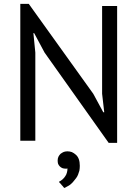

<svg xmlns="http://www.w3.org/2000/svg" viewBox="-20 -714 697 974"><path d="M531.2 10.7Q542 10.7 574.2 10.7Q574.2 -163.1 574.2 -683.6Q555.7 -683.6 498 -683.6Q498 -572.3 498 -238.3Q501 -214.8 508.8 -144.5Q507.8 -144.5 503.9 -144.5Q491.2 -168 453.1 -238.3Q371.1 -352.5 126 -694.3Q115.2 -694.3 83 -694.3Q83 -520.5 83 0Q101.6 0 159.2 0Q159.2 -111.3 159.2 -447.3Q157.2 -471.7 149.4 -545.9Q150.4 -545.9 153.3 -545.9Q166 -521.5 206.1 -447.3Q287.1 -333 531.2 10.7ZM283.2 129.9Q289.1 135.7 295.9 138.7Q303.7 141.6 312.5 141.6Q315.4 141.6 317.4 141.6Q320.3 141.6 322.3 140.6Q322.3 152.3 319.3 162.1Q316.4 172.9 310.5 180.7Q304.7 189.5 296.9 196.3Q289.1 203.1 279.3 208Q279.3 209 280.3 210Q280.3 210 281.2 210.9Q281.2 210.9 281.2 211.9Q281.2 211.9 282.2 212.9Q282.2 212.9 283.2 213.9Q283.2 213.9 284.2 214.8Q284.2 214.8 285.2 214.8Q285.2 214.8 285.2 215.8Q285.2 215.8 286.1 216.8Q286.1 216.8 287.1 217.8Q287.1 217.8 288.1 218.8Q288.1 218.8 288.1 219.7Q288.1 219.7 289.1 219.7Q289.1 219.7 290 220.7Q290 220.7 290 221.7Q290 221.7 291 222.7Q291 222.7 292 222.7Q292 222.7 293 224.6Q293 224.6 293 224.6Q293 224.6 293.9 225.6Q293.9 225.6 293.9 226.6Q293.9 226.6 294.9 226.6Q294.9 226.6 295.9 227.5Q295.9 227.5 295.9 228.5Q295.9 228.5 296.9 228.5Q296.9 228.5 296.9 229.5Q296.9 229.5 297.9 229.5Q297.9 230.5 298.8 231.4Q298.8 231.4 299.8 232.4Q299.8 232.4 299.8 232.4Q299.8 232.4 300.8 233.4Q300.8 233.4 300.8 234.4Q300.8 234.4 301.8 234.4Q301.8 234.4 302.7 235.4Q302.7 235.4 302.7 236.3Q302.7 236.3 303.7 237.3Q303.7 237.3 304.7 238.3Q304.7 238.3 305.7 239.3Q305.7 239.3 306.6 239.3Q310.5 238.3 316.4 234.4Q322.3 231.4 329.1 227.5Q335.9 223.6 341.8 217.8Q348.6 211.9 354.5 204.1Q360.4 197.3 366.2 189.5Q372.1 181.6 376 171.9Q379.9 162.1 382.8 151.4Q384.8 139.6 384.8 127Q384.8 107.4 379.9 93.8Q375 80.1 365.2 71.3Q355.5 62.5 344.7 57.6Q334 53.7 322.3 53.7Q312.5 53.7 303.7 56.6Q294.9 60.5 287.1 66.4Q280.3 73.2 276.4 81.1Q272.5 89.8 272.5 99.6Q272.5 109.4 274.4 116.2Q277.3 124 283.2 129.9Z"/></svg>

Font: Aptus Gothic JP
Style: Medium
Weight: 400
Designer: Fuminori Ogawa / Motoya
Version: Version 1